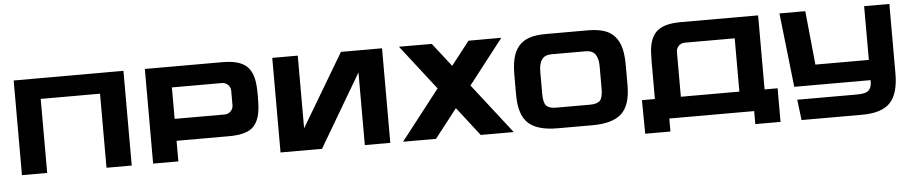

<svg xmlns="http://www.w3.org/2000/svg" viewBox="-44 -1009 6717 1414"><g transform="rotate(-5 3315.0 -302.0)"><path d="M79.1 -699.7 890.6 -700.2V0H704.1V-547.4H265.6V0H79.1Z M1852.5 -547.4Q1860.4 -507.8 1860.4 -431.2Q1860.4 -358.9 1854 -316.4Q1840.8 -228.5 1788.8 -190.7Q1736.8 -152.8 1622.1 -152.8H1235.4V-0.5H1048.8V-700.2H1622.1Q1728 -700.2 1782.2 -665Q1836.4 -629.9 1852.5 -547.4ZM1668.5 -378.4V-483.9Q1668.5 -510.3 1649.9 -528.8Q1631.3 -547.4 1605 -547.4H1235.4V-314.9H1605Q1631.3 -314.9 1649.9 -333.5Q1668.5 -352.1 1668.5 -378.4Z M2498.5 -699.7H2802.2V-0.5H2613.8V-537.6L2297.4 -0.5H1990.7V-699.7H2179.2V-162.6Z M3714.8 -0.5H3470.7L3305.7 -212.9L3140.1 -0.5H2896.5L3184.1 -369.6L2927.2 -700.2L3169.9 -699.7L3305.7 -525.9L3441.4 -699.7L3684.1 -700.2L3427.2 -369.6Z M4323.2 -699.2Q4396 -699.2 4445.3 -682.6Q4494.6 -666 4524.4 -630.1Q4554.2 -594.2 4566.9 -543Q4579.6 -491.7 4579.6 -418V-271.5Q4579.6 -124.5 4512.9 -62.3Q4446.3 0 4297.9 0H4037.6Q3889.2 0 3822.5 -62.3Q3755.9 -124.5 3755.9 -271.5V-418Q3755.9 -491.7 3768.6 -543Q3781.2 -594.2 3811 -630.1Q3840.8 -666 3890.1 -682.6Q3939.5 -699.2 4012.2 -699.2ZM4387.2 -261.7V-427.2Q4387.2 -485.4 4365.5 -516.1Q4343.8 -546.9 4293.9 -546.9H4041.5Q3991.7 -546.9 3970 -516.1Q3948.2 -485.4 3948.2 -427.2V-261.7Q3948.2 -196.8 3969.2 -174.6Q3990.2 -152.3 4042 -152.3H4293Q4344.7 -152.3 4366 -174.6Q4387.2 -196.8 4387.2 -261.7Z M5582.5 -152.3H5678.7V96.2H5492.2V0H4864.7V96.2H4678.2L4675.8 -152.3H4771.5V-430.7Q4771.5 -506.8 4779.3 -546.4Q4795.4 -628.9 4849.9 -664.3Q4904.3 -699.7 5010.3 -699.7H5582.5ZM4963.4 -483.4V-152.3H5396V-546.4H5026.9Q5000.5 -546.4 4981.9 -528.1Q4963.4 -509.8 4963.4 -483.4Z M6366.2 -699.2H6552.7V-185.5Q6552.7 -37.1 6490.5 29.5Q6428.2 96.2 6281.2 96.2H5834L5815.4 -55.7H6257.3Q6291 -55.7 6312.5 -61Q6334 -66.4 6345.7 -78.6Q6357.4 -90.8 6361.8 -107.4Q6366.2 -124 6366.2 -149.9V-152.3H5801.8L5740.2 -700.2H5931.2L5971.2 -301.8H6366.2Z"/></g></svg>

Font: Wadik
Style: Bold
Weight: 700
Designer: Sasha Pavljenko
Version: Version 1.001;Fontself Maker 3.5.4